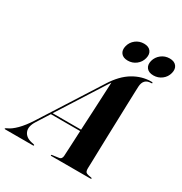

<svg xmlns="http://www.w3.org/2000/svg" viewBox="-263 -1040 1130 1189"><g transform="rotate(30 302.0 -445.0)"><path d="M84.5 -133Q55.5 -87.5 68.5 -54.8Q81.5 -22 125.5 -12L142 -8.5Q148 -7 148 -4Q148 0 141.5 0H-55.5Q-61.5 0 -61.5 -3Q-61.5 -6 -49 -12Q-22.5 -23 9.8 -55.2Q42 -87.5 75 -139L342 -558.5Q391 -636 452 -672.5Q513 -709 580 -709Q590 -709 590 -704.5Q590 -700.5 583.5 -700.5Q528.5 -700.5 525.5 -641Q525 -630.5 523.8 -596Q522.5 -561.5 521 -511.5Q519.5 -461.5 517.8 -404Q516 -346.5 514.2 -288.5Q512.5 -230.5 511.2 -180.2Q510 -130 509 -95.2Q508 -60.5 507.5 -49Q507 -28 514.2 -20.2Q521.5 -12.5 551 -8.5Q559 -7.5 559 -4Q559 0 552 0H274Q268.5 0 268.5 -3.5Q268.5 -7 274 -7.5L320.5 -14Q331.5 -15.5 336.5 -23Q341.5 -30.5 342 -40.5Q343 -57 345.5 -107.2Q348 -157.5 351 -223H141.5ZM348.5 -549 148 -233.5H351.5Q355 -299.5 358.5 -368.5Q362 -437.5 364.5 -494.2Q367 -551 368.5 -579.5Q361.5 -568.5 348.5 -549ZM387.5 -748Q354 -748 338.8 -767.8Q323.5 -787.5 331.5 -819Q339.5 -850.5 365 -870.2Q390.5 -890 424 -890Q457 -890 472.2 -870.2Q487.5 -850.5 479.5 -819Q471.5 -787.5 446 -767.8Q420.5 -748 387.5 -748ZM570.5 -748Q537 -748 521.5 -767.8Q506 -787.5 514 -819Q522.5 -850 548.2 -870Q574 -890 607 -890Q640.5 -890 656 -870.2Q671.5 -850.5 663.5 -819Q655.5 -787.5 629.8 -767.8Q604 -748 570.5 -748Z"/></g></svg>

Font: Fraunces 144pt
Style: Bold Italic
Weight: 700
Italic angle: -16°
Version: Version 1.000;[b76b70a41]